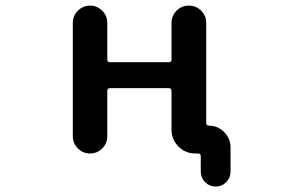

<svg xmlns="http://www.w3.org/2000/svg" viewBox="-20 -567 1040 686"><path d="M697.3 45.9V-8.8Q697.3 -18.6 687.5 -18.6H677.7Q642.6 -18.6 617.7 -43.5Q592.8 -68.4 592.8 -103.5V-242.2Q592.8 -252 583 -252H373Q363.3 -252 363.3 -242.2V-80.1Q363.3 -54.7 345.2 -36.6Q327.1 -18.6 301.8 -18.6Q276.4 -18.6 258.3 -36.6Q240.2 -54.7 240.2 -80.1V-485.4Q240.2 -510.7 258.3 -528.8Q276.4 -546.9 301.8 -546.9Q327.1 -546.9 345.2 -528.8Q363.3 -510.7 363.3 -485.4V-354.5Q363.3 -344.7 373 -344.7H583Q592.8 -344.7 592.8 -354.5V-485.4Q592.8 -510.7 610.8 -528.8Q628.9 -546.9 654.8 -546.9Q680.7 -546.9 698.7 -528.8Q716.8 -510.7 716.8 -485.4V-127.9Q716.8 -118.2 725.6 -118.2Q757.8 -118.2 780.8 -95.2Q803.7 -72.3 803.7 -40V45.9Q803.7 68.4 788.1 84Q772.5 99.6 750.5 99.6Q728.5 99.6 712.9 84Q697.3 68.4 697.3 45.9Z"/></svg>

Font: Rounded-X Mgen+ 1m medium
Style: Regular
Weight: 500
Designer: [Source Han Sans]
Ryoko NISHIZUKA  (kana & ideographs); Paul D. Hunt (Latin, Greek & Cyrillic); Wenlong ZHANG  (bopomofo
Version: Version 1.059.20150602